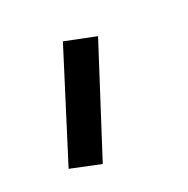

<svg xmlns="http://www.w3.org/2000/svg" viewBox="-86 -205 429 437"><g transform="rotate(-30 128.5 13.5)"><path d="M204.1 -100.1 67.9 157.2 -4.9 127.9 128.9 -129.9Z"/></g></svg>

Font: Sora Italic
Style: Regular
Weight: 400
Designer: Jonathan Barnbrook, Julián Moncada
Foundry: Barnbrook Fonts
Version: Version 2.000